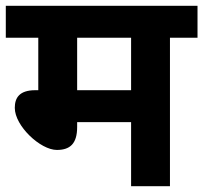

<svg xmlns="http://www.w3.org/2000/svg" viewBox="-20 -642 701 662"><path d="M566 -512H661V-622H0V-512H112V-331H102C46 -331 31 -304 31 -270C31 -208 119 -125 176 -125C221 -125 246 -146 246 -204V-221H432V0H566ZM432 -512V-331H246V-512Z"/></svg>

Font: Noto Sans
Style: Bold Italic
Weight: 700
Italic angle: -12°
Designer: Monotype Design Team
Foundry: Monotype Imaging Inc.
Version: Version 2.013